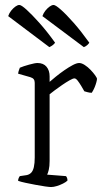

<svg xmlns="http://www.w3.org/2000/svg" viewBox="-20 -754 411 774"><path d="M186 0Q179 0 161.5 -2.5Q144 -5 123 -9Q102 -13 83 -17Q64 -21 53 -25Q53 -31 55.5 -36.5Q58 -42 60 -44L87 -48Q98 -50 105.5 -57.5Q113 -65 116.5 -80.5Q120 -96 120 -119V-420Q120 -429 116 -434.5Q112 -440 102 -443L53 -457Q54 -465 56.5 -471.5Q59 -478 60 -481Q74 -487 97.5 -493.5Q121 -500 131 -500Q155 -500 167.5 -485Q180 -470 180 -446V-424Q189 -432 205 -445Q221 -458 239 -470.5Q257 -483 273 -491.5Q289 -500 299 -500Q309 -500 321.5 -492Q334 -484 345 -472.5Q356 -461 363.5 -450.5Q371 -440 371 -436Q371 -432 368.5 -422.5Q366 -413 361.5 -402Q357 -391 350 -380Q341 -380 332.5 -382.5Q324 -385 320 -386Q315 -395 307.5 -407.5Q300 -420 293 -429Q286 -438 280 -438Q274 -438 260 -430Q246 -422 230 -411Q214 -400 200 -389.5Q186 -379 180 -374V-105Q180 -83 176.5 -69Q173 -55 170 -50L246 -44Q248 -42 250 -37.5Q252 -33 252 -26Q246 -20 234 -14Q222 -8 209 -4Q196 0 186 0ZM179 -564 13 -689Q17 -701 25 -711Q33 -721 42 -727.5Q51 -734 58 -734Q66 -734 87 -715Q108 -696 138.5 -662Q169 -628 202 -582Q200 -578 193 -572.5Q186 -567 179 -564ZM318 -564 151 -689Q155 -701 163 -711Q171 -721 180 -727.5Q189 -734 196 -734Q204 -734 225.5 -715Q247 -696 277 -662Q307 -628 340 -582Q338 -578 332 -572.5Q326 -567 318 -564Z"/></svg>

Font: Texturina Medium 12pt Thin
Style: Regular
Weight: 250
Version: Version 1.002